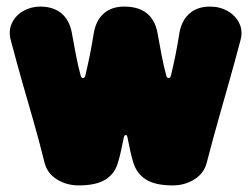

<svg xmlns="http://www.w3.org/2000/svg" viewBox="-20 -542 763 583"><path d="M219 21Q182 21 152.5 2.5Q123 -16 115 -49Q98 -118 81 -176.5Q64 -235 47.5 -293Q31 -351 13 -419Q5 -448 16 -471.5Q27 -495 50.5 -508.5Q74 -522 102 -522Q142 -522 166.5 -501.5Q191 -481 198 -443Q205 -405 210.5 -375.5Q216 -346 225 -312Q227 -305 232 -305Q237 -305 239 -312Q247 -346 253 -375.5Q259 -405 265 -443Q272 -481 295.5 -501.5Q319 -522 357 -522Q401 -522 426 -501.5Q451 -481 458 -443Q465 -405 470.5 -375.5Q476 -346 485 -312Q487 -305 492 -305Q497 -305 499 -312Q507 -346 513 -375.5Q519 -405 525 -443Q532 -481 556 -501.5Q580 -522 617 -522H618Q648 -522 672 -508Q696 -494 707 -470.5Q718 -447 710 -419Q692 -351 675.5 -293Q659 -235 642.5 -176.5Q626 -118 608 -49Q600 -16 570.5 2.5Q541 21 505 21Q451 21 423 3Q395 -15 385 -48Q379 -67 375 -86.5Q371 -106 367 -125Q366 -132 362 -132Q358 -132 356 -125Q352 -106 348 -86.5Q344 -67 338 -48Q329 -15 300.5 3Q272 21 219 21Z"/></svg>

Font: Winky Sans ExtraBold
Style: Regular
Weight: 800
Designer: Simon Atzbach
Foundry: typofactur
Version: Version 1.205